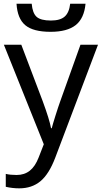

<svg xmlns="http://www.w3.org/2000/svg" viewBox="-20 -778 550 1038"><path d="M1 -536.1H95.2L210.9 -231Q247.6 -131.3 255.9 -85H259.8Q264.2 -103 279.8 -152.6Q295.4 -202.1 306.2 -231.9L415 -536.1H509.8L278.8 74.2Q245.1 163.1 198.7 201.7Q152.3 240.2 84 240.2Q47.4 240.2 11.2 231.9V162.1Q35.6 168 69.8 168Q111.8 168 141.1 144.8Q170.4 121.6 189 73.2L216.8 2ZM253.4 -606Q159.7 -606 116.9 -641.6Q74.2 -677.2 69.3 -757.8H151.4Q155.8 -707 178 -687Q200.2 -667 255.4 -667Q305.7 -667 329.8 -688.5Q354 -710 359.4 -757.8H442.4Q435.1 -678.7 389.2 -642.3Q343.3 -606 253.4 -606Z"/></svg>

Font: NotoSans
Style: Regular
Weight: 400
Designer: Monotype Design team
Foundry: Monotype Imaging Inc.
Version: Version 1.04; ttfautohint (v1.4.1)